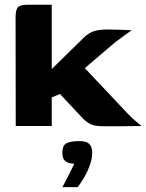

<svg xmlns="http://www.w3.org/2000/svg" viewBox="-20 -525 610 800"><path d="M45.6 0 44.9 -453.5Q44.9 -483.5 54.3 -494.4Q63.7 -505.3 96.8 -505.3H195.6V-237.3L331.5 -370.5Q350.2 -387.5 369.8 -394.6Q389.4 -401.8 428.8 -402.1Q458.6 -402.1 483.4 -401Q508.2 -400 528.7 -399Q523.9 -395.6 511.2 -386.5Q498.5 -377.4 484.2 -366.9Q470 -356.4 458.5 -347.7L333.4 -241.2L512.4 -51.4Q526.7 -36.5 541.6 -23.5Q556.6 -10.4 570.1 0Q527.6 1 486.1 1Q444.6 1 411.4 1Q376.2 1 359.3 -6.8Q342.4 -14.6 325.1 -31.6L230 -133.4L195.6 -119.1V0ZM240.1 254.7Q251.3 234.1 258.9 218.9Q266.6 203.7 273.9 189.1Q281.2 174.5 289.5 157.1Q286.4 157.1 282.4 156.8Q278.5 156.4 274.8 155.7Q261.2 153.7 250.6 144.8Q239.9 136 239.9 110.8Q239.9 79.2 258.8 71Q277.7 62.9 310.7 62.9Q324.6 62.9 336.5 66.1Q348.4 69.3 356.3 79.8Q364.1 90.4 364.1 111.5Q364.1 134.5 355.2 160.7Q346.2 187 332.2 211.6Q318.1 236.3 303.7 254.7Z"/></svg>

Font: Genos Thin
Style: Regular
Weight: 100
Designer: Robert E. Leuschke
Foundry: Robert E. Leuschke
Version: Version 1.010